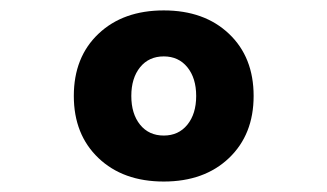

<svg xmlns="http://www.w3.org/2000/svg" viewBox="-20 -723 626 367"><path d="M293 -376Q215.3 -376 168.2 -420.9Q121.1 -465.8 121.1 -539.6Q121.1 -613.8 168.2 -658.4Q215.3 -703.1 293 -703.1Q370.6 -703.1 417.7 -658.4Q464.8 -613.8 464.8 -539.6Q464.8 -465.8 417.7 -420.9Q370.6 -376 293 -376ZM293 -463.9Q321.3 -463.9 338.1 -484.6Q355 -505.4 355 -539.6Q355 -573.7 338.1 -594.5Q321.3 -615.2 293 -615.2Q264.6 -615.2 247.8 -594.5Q231 -573.7 231 -539.6Q231 -505.4 247.8 -484.6Q264.6 -463.9 293 -463.9Z"/></svg>

Font: Caskaydia Cove SemiBold
Style: Regular
Weight: 600
Monospace: yes
Designer: Aaron Bell
Foundry: Saja Typeworks
Version: Version 4.300; ttfautohint (v1.8.3)